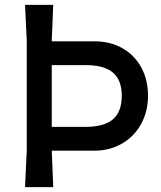

<svg xmlns="http://www.w3.org/2000/svg" viewBox="-20 -770 662 790"><path d="M589 -376Q589 -312 561 -260.5Q533 -209 482.5 -179.5Q432 -150 368 -150H193L199 0H83L90 -150V-605L83 -750H199L193 -605V-600H369Q433 -600 483 -572Q533 -544 561 -493Q589 -442 589 -376ZM481 -376Q481 -440 445 -471Q409 -502 334 -502H193V-248H332Q408 -248 444.5 -279Q481 -310 481 -376Z"/></svg>

Font: Farro
Style: Regular
Weight: 400
Designer: Aceler Chua
Foundry: Grayscale Limited
Version: Version 1.101